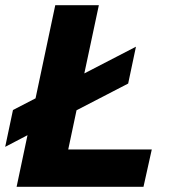

<svg xmlns="http://www.w3.org/2000/svg" viewBox="-42 -720 662 740"><path d="M22 0 64 -199 -22 -154 8 -296 95 -341 171 -700H339L283 -437L482 -540L452 -398L253 -295L221 -144H543L511 0Z"/></svg>

Font: Red Hat Mono
Style: Italic
Weight: 400
Italic angle: -12°
Monospace: yes
Designer: Pentagram, MCKL
Foundry: MCKL
Version: Version 1.030